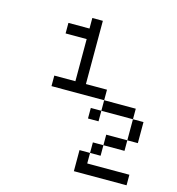

<svg xmlns="http://www.w3.org/2000/svg" viewBox="-105 -790 810 880"><g transform="rotate(15 300.0 -350.0)"><path d="M125 -350H375V-400H275V-700H225V-650H125V-600H225V-400H125ZM325 0H575V-50H375V-100H325ZM325 -250H375V-300H325ZM375 -100H425V-150H375ZM375 -300H525V-350H375ZM425 -150H525V-200H425ZM525 -200H575V-300H525Z"/></g></svg>

Font: LS-VG5000 Light Shifted
Style: Regular
Weight: 400
Designer: Justin Bihan, 2021
Foundry: Justin Bihan, 2021
Version: Version 1.000;Glyphs 3.1.2 (3151)